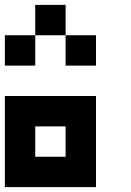

<svg xmlns="http://www.w3.org/2000/svg" viewBox="-20 -645 540 790"><path d="M250 -625V-500H125V-625ZM125 -500V-375H0V-500ZM375 -500V-375H250V-500ZM375 -250V125H0V-250ZM125 -125V0H250V-125Z"/></svg>

Font: Bytesized
Style: Regular
Weight: 400
Monospace: yes
Designer: baltdev
Version: Version 1.000